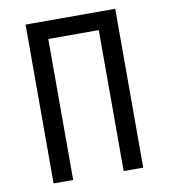

<svg xmlns="http://www.w3.org/2000/svg" viewBox="-82 -800 764 869"><g transform="rotate(-10 300.0 -365.0)"><path d="M94 0V-730H506V0H416V-648H184V0Z"/></g></svg>

Font: JetBrains Mono NL
Style: Regular
Weight: 400
Monospace: yes
Designer: Philipp Nurullin, Konstantin Bulenkov
Foundry: JetBrains
Version: Version 2.305; ttfautohint (v1.8.4.7-5d5b)